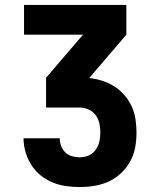

<svg xmlns="http://www.w3.org/2000/svg" viewBox="-20 -540 640 775"><path d="M302 215Q274 215 246 211Q218 207 191.5 196Q165 185 143 167Q121 149 106 125Q91 101 83 73.5Q75 46 75 18H221Q221 33 226.5 48.5Q232 64 243.5 75Q255 86 270.5 90.5Q286 95 302 95Q321 95 338 87.5Q355 80 366 65Q377 50 381 32Q385 14 385 -5Q385 -24 381 -42.5Q377 -61 365.5 -76Q354 -91 336.5 -98.5Q319 -106 300 -106H166V-226L315 -400H77V-520H490V-400L341 -226V-225Q368 -222 394 -213.5Q420 -205 442.5 -190.5Q465 -176 483 -155Q501 -134 512 -109.5Q523 -85 527 -58Q531 -31 531 -4Q531 26 525.5 55.5Q520 85 505.5 111.5Q491 138 468.5 159Q446 180 419 192.5Q392 205 362 210Q332 215 302 215Z"/></svg>

Font: Iosevka SS04 Heavy Extended
Style: Regular
Weight: 900
Width: 7
Monospace: yes
Designer: Belleve Invis
Foundry: Belleve Invis
Version: Version 19.0.0; ttfautohint (v1.8.4)